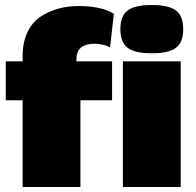

<svg xmlns="http://www.w3.org/2000/svg" viewBox="-20 -744 778 764"><path d="M680.5 -554Q652 -532 584 -532Q516 -532 487.5 -554Q459 -576 459 -628Q459 -680 487.5 -702Q516 -724 584 -724Q652 -724 680.5 -702Q709 -680 709 -628Q709 -576 680.5 -554ZM357 -570Q284 -570 284 -508V-500H426V-345H300V0H70V-345H3V-500H70V-520Q70 -576 89.5 -616.5Q109 -657 142.5 -678.5Q176 -700 213.5 -710Q251 -720 293 -720Q384 -720 433 -689L418 -556Q388 -570 357 -570ZM469 0V-500H699V0Z"/></svg>

Font: Elaine Sans Black
Style: Regular
Weight: 900
Designer: Wei Huang
Foundry: Wei Huang
Version: Version 2.001;December 24, 2019;FontCreator 12.0.0.2547 64-b